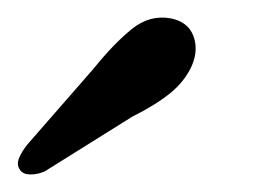

<svg xmlns="http://www.w3.org/2000/svg" viewBox="-73 -725 313 219"><path d="M34 -647Q57 -675.5 77.5 -692Q98 -708.5 122 -704Q141.5 -700 147.5 -684.2Q153.5 -668.5 146 -650.5Q138 -632.5 121.5 -619Q105 -605.5 78 -592L-22 -529.5Q-30 -526 -38.2 -526Q-46.5 -526 -50 -531Q-54.5 -537 -51.2 -544.8Q-48 -552.5 -41.5 -560.5Z"/></svg>

Font: Fraunces 9pt S100
Style: Italic
Weight: 400
Italic angle: -16°
Version: Version 1.000; ttfautohint (v1.8.3)